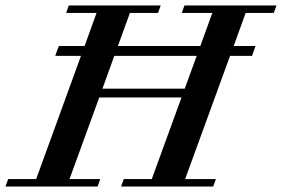

<svg xmlns="http://www.w3.org/2000/svg" viewBox="-66 -683 1032 703"><path d="M-45.9 0 -36.1 -27.3H66.4L230.5 -478.5H136.2L149.4 -514.6H243.7L287.6 -635.7H176.3L186 -663.1H522.5L512.7 -635.7H409.7L365.7 -514.6H667.5L711.4 -635.7H599.6L609.4 -663.1H946.3L936.5 -635.7H833.5L789.6 -514.6H869.6L856.9 -478.5H776.4L611.8 -27.3H724.6L714.4 0H377.4L387.2 -27.3H489.7L598.6 -326.2H297.4L188.5 -27.3H300.8L291.5 0ZM309.1 -358.4H610.4L654.3 -478.5H352.5Z"/></svg>

Font: Elstob SemiBold
Style: Italic
Weight: 600
Italic angle: -20°
Designer: Peter S. Baker
Version: Version 1.015